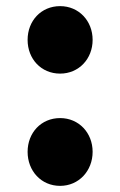

<svg xmlns="http://www.w3.org/2000/svg" viewBox="-20 -592 391 626"><path d="M176 -352C237 -352 282 -400 282 -462C282 -524 237 -572 176 -572C114 -572 70 -524 70 -462C70 -400 114 -352 176 -352ZM176 14C237 14 282 -35 282 -97C282 -159 237 -207 176 -207C114 -207 70 -159 70 -97C70 -35 114 14 176 14Z"/></svg>

Font: Noto Sans CJK TC Black
Style: Regular
Weight: 900
Designer: Ryoko NISHIZUKA 西塚涼子 (kana, bopomofo & ideographs); Paul D. Hunt (Latin, Greek & Cyrillic); Sandoll Communications 산돌커뮤니
Foundry: Adobe
Version: Version 2.004;hotconv 1.0.118;makeotfexe 2.5.65603